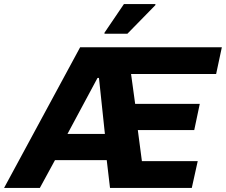

<svg xmlns="http://www.w3.org/2000/svg" viewBox="-63 -919 1105 939"><path d="M-43 0 329 -688H1022L994 -557H578L598 -411H914L887 -283H611L631 -131H904L875 0H475L459 -136H206L132 0ZM267 -264H450L421 -538H414ZM448 -754V-759L543 -899H697V-894L560 -754Z"/></svg>

Font: Saira Thin
Style: Bold Italic
Weight: 700
Italic angle: -12°
Version: Version 1.101